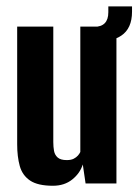

<svg xmlns="http://www.w3.org/2000/svg" viewBox="-20 -579 437 606"><path d="M147.1 7.3Q99.3 7.3 75 -9.1Q50.6 -25.5 42.4 -55Q34.2 -84.5 34.2 -123.7V-495H148.2V-130.6Q148.2 -115.6 150.5 -102.8Q152.9 -89.9 162.1 -81.8Q171.4 -73.7 190.7 -73.7Q204.2 -73.7 212.6 -78Q221 -82.3 226.1 -88.2Q231.1 -94.1 233.5 -99.3V-495H347.5V0H250.1L241.3 -59.9Q232.6 -32.1 207.9 -12.4Q183.2 7.3 147.1 7.3ZM261.1 -443.9 259.8 -494.3H277Q321.9 -494.3 321.9 -540.4V-558.8H396.7V-542Q396.7 -489.1 362.6 -466.4Q328.5 -443.6 261.1 -443.9Z"/></svg>

Font: Alumni Sans SC Thin
Style: Regular
Weight: 100
Designer: Robert E. Leuschke
Foundry: Robert E. Leuschke
Version: Version 1.018